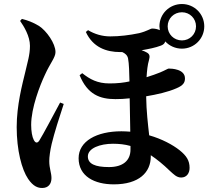

<svg xmlns="http://www.w3.org/2000/svg" viewBox="-20 -867 1040 955"><path d="M814 -736C814 -775 845 -806 885 -806C924 -806 955 -775 955 -736C955 -697 924 -666 885 -666C845 -666 814 -697 814 -736ZM80 -763C99 -736 129 -687 129 -639C129 -593 116 -555 106 -510C91 -448 63 -344 63 -235C63 -120 88 -24 120 23C146 61 169 68 190 68C221 68 236 47 236 19C236 -8 225 -29 225 -66C225 -85 229 -117 237 -151C249 -202 277 -290 297 -350L279 -357C251 -305 194 -197 175 -167C166 -154 156 -155 148 -171C140 -186 135 -214 135 -246C135 -331 179 -443 203 -494C230 -554 256 -581 256 -608C256 -651 211 -714 174 -738C144 -756 117 -766 89 -773ZM629 -141V-123C629 -68 591 -36 522 -36C453 -36 417 -52 417 -89C417 -130 478 -152 542 -152C572 -152 601 -149 629 -141ZM389 -503 376 -493C415 -397 477 -374 554 -374C578 -374 600 -375 625 -378L628 -212C614 -213 599 -214 584 -214C461 -214 371 -165 371 -80C371 10 450 50 546 50C672 50 730 -10 730 -89V-95C760 -75 791 -50 825 -17C843 -1 858 16 881 16C909 16 923 -6 923 -32C923 -68 908 -92 873 -120C839 -147 785 -176 722 -194C716 -249 708 -313 707 -388C760 -397 815 -409 858 -428C891 -442 900 -456 900 -477C900 -524 833 -526 819 -526C815 -526 801 -517 777 -507C758 -499 734 -491 709 -483C711 -515 714 -545 721 -568C726 -587 726 -598 708 -607C702 -611 693 -614 684 -617C719 -623 754 -630 780 -640C791 -644 799 -650 802 -661C822 -639 852 -625 885 -625C946 -625 996 -674 996 -736C996 -798 946 -847 885 -847C823 -847 773 -798 773 -736L775 -717C764 -722 751 -725 737 -725C728 -725 712 -712 672 -702C624 -692 575 -686 528 -686C489 -686 451 -697 418 -717L407 -708C442 -632 508 -608 578 -608H588C602 -602 614 -592 617 -576C622 -551 623 -504 624 -462C597 -456 565 -452 525 -452C464 -452 427 -473 389 -503Z"/></svg>

Font: Noto Serif CJK KR
Style: Bold
Weight: 700
Designer: Ryoko NISHIZUKA 西塚涼子 (kana & ideographs); Frank Grießhammer (Latin, Greek & Cyrillic); Wenlong ZHANG 张文龙 (bopomofo); San
Foundry: Adobe
Version: Version 2.001;hotconv 1.1.0;makeotfexe 2.6.0